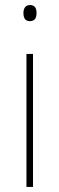

<svg xmlns="http://www.w3.org/2000/svg" viewBox="-20 -742 236 762"><path d="M99 -722C79 -722 73 -706 73 -690C73 -673 79 -658 98 -658C119 -658 125 -672 125 -690C125 -706 121 -722 99 -722ZM111 -528H85V0H111Z"/></svg>

Font: Noto Sans Georgian SemiCondensed Thin
Style: Regular
Weight: 100
Width: 4
Designer: Monotype Design Team, Akaki Razmadze
Foundry: Google LLC
Version: Version 2.005